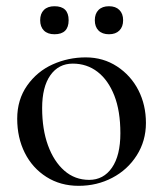

<svg xmlns="http://www.w3.org/2000/svg" viewBox="-20 -583 523 616"><path d="M339.1 -44.9Q366.2 -84 366.2 -155.5Q366.2 -227.1 346.7 -276.6Q327.1 -326.2 293 -352.5Q258.8 -378.9 213.4 -378.9Q168 -378.9 141.6 -341.6Q115.2 -304.2 115.2 -236.1Q115.2 -168 134 -116.5Q152.8 -64.9 186.5 -35.4Q220.2 -5.9 266.1 -5.9Q312 -5.9 339.1 -44.9ZM59.6 -92.5Q35.2 -141.1 35.2 -202.1Q35.2 -263.2 67.1 -308.6Q99.1 -354 149.2 -376.5Q199.2 -398.9 255.1 -398.9Q311 -398.9 355.5 -369.9Q399.9 -340.8 424.1 -293.5Q448.2 -246.1 448.2 -188.5Q448.2 -130.9 418.7 -84.5Q389.2 -38.1 340.1 -12.5Q291 13.2 232.4 13.2Q173.8 13.2 128.9 -15.4Q84 -43.9 59.6 -92.5ZM296.1 -485.1Q284.2 -497.1 284.2 -518.1Q284.2 -539.1 296.1 -551Q308.1 -563 329.6 -563Q351.1 -563 363 -551Q375 -539.1 375 -518.1Q375 -497.1 363 -485.1Q351.1 -473.1 329.6 -473.1Q308.1 -473.1 296.1 -485.1ZM154.8 -563Q200.2 -563 200.2 -518.1Q200.2 -473.1 154.8 -473.1Q132.8 -473.1 120.8 -485.1Q108.9 -497.1 108.9 -518.1Q108.9 -539.1 120.8 -551Q132.8 -563 154.8 -563Z"/></svg>

Font: Cormorant-Medium
Style: Regular
Weight: 500
Designer: Christian Thalmann (Catharsis Fonts)
Version: Version 3.000